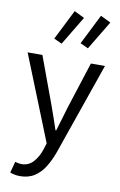

<svg xmlns="http://www.w3.org/2000/svg" viewBox="-104 -817 675 1084"><g transform="rotate(10 233.5 -275.5)"><path d="M90.3 209.5Q73.5 209.5 59.3 206.5Q45.2 203.5 33.2 198.8L50.6 134.7Q60.1 137.7 69.1 139.5Q78.1 141.2 86.4 141.2Q127.7 141.2 154.6 111.4Q181.4 81.6 196 36.9L207.1 1L12 -486.1H96.8L196 -217Q207.6 -185.5 219.7 -149.9Q231.8 -114.3 243.3 -80H247.3Q257.9 -113.5 268.2 -149.2Q278.6 -184.8 288.2 -217L374.8 -486.1H455.4L272.3 40Q255.1 88.1 231.3 126.5Q207.5 165 173.2 187.2Q139 209.5 90.3 209.5ZM192.4 -567.8 146.6 -588.8 233.4 -761.5 291.8 -732.9ZM343.2 -567.8 297.5 -588.8 384.2 -761.5 442.6 -732.9Z"/></g></svg>

Font: Source Sans Variable
Style: Regular
Weight: 200
Designer: Paul D. Hunt
Foundry: Adobe Systems Incorporated
Version: Version 3.006;hotconv 1.0.111;makeotfexe 2.5.65597